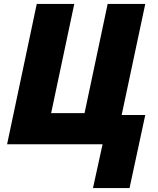

<svg xmlns="http://www.w3.org/2000/svg" viewBox="-20 -734 804 977"><path d="M453.1 223.1 502 0H16.1L167 -713.9H357.9L240.2 -158.2H410.2L527.8 -713.9H719.2L599.1 -148.9H719.2L639.2 223.1Z"/></svg>

Font: Open Sans ExtraBold
Style: Italic
Weight: 800
Italic angle: -12°
Designer: Monotype Design Team
Foundry: Monotype Imaging Inc.
Version: Version 3.000; ttfautohint (v1.8.4)